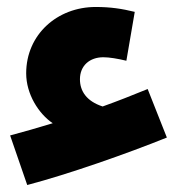

<svg xmlns="http://www.w3.org/2000/svg" viewBox="-20 -473 528 550"><path d="M458 -79 403 -218C359 -200 316 -183 274 -168C228 -183 209 -212 209 -246C209 -285 237 -309 276 -309C293 -309 317 -305 342 -299L366 -439C329 -448 297 -453 254 -453C144 -453 55 -374 55 -263C55 -203 91 -147 131 -120C88 -107 47 -95 9 -85L58 57C176 26 344 -33 458 -79Z"/></svg>

Font: Noto Sans Arabic UI Extra
Style: Regular
Weight: 800
Designer: Nadine Chahine - Monotype Design Team
Foundry: Monotype Imaging Inc.
Version: Version 1.900